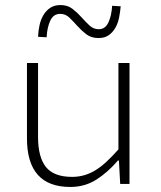

<svg xmlns="http://www.w3.org/2000/svg" viewBox="-20 -730 640 762"><path d="M259 12Q87 12 87 -181V-480H131V-187Q131 -106 162.5 -67Q194 -28 266 -28Q291 -28 314 -34.5Q337 -41 359 -54.5Q381 -68 403 -88.5Q425 -109 450 -137V-480H494V0H457L452 -93H448Q409 -47 363 -17.5Q317 12 259 12ZM371 -579Q342 -579 322.5 -594Q303 -609 287 -627Q271 -645 255.5 -660Q240 -675 219 -675Q192 -675 179.5 -648Q167 -621 165 -582L131 -584Q132 -608 137 -630.5Q142 -653 152.5 -670.5Q163 -688 179.5 -699Q196 -710 220 -710Q248 -710 267.5 -695Q287 -680 303 -662Q319 -644 335 -629Q351 -614 372 -614Q398 -614 410.5 -641.5Q423 -669 425 -707L459 -705Q457 -682 452.5 -659.5Q448 -637 437.5 -619Q427 -601 411 -590Q395 -579 371 -579Z"/></svg>

Font: Source Code Pro Light
Style: Regular
Weight: 300
Monospace: yes
Designer: Paul D. Hunt, Teo Tuominen
Foundry: Adobe Systems Incorporated
Version: Version 2.030;PS 1.000;hotconv 16.6.51;makeotf.lib2.5.65220